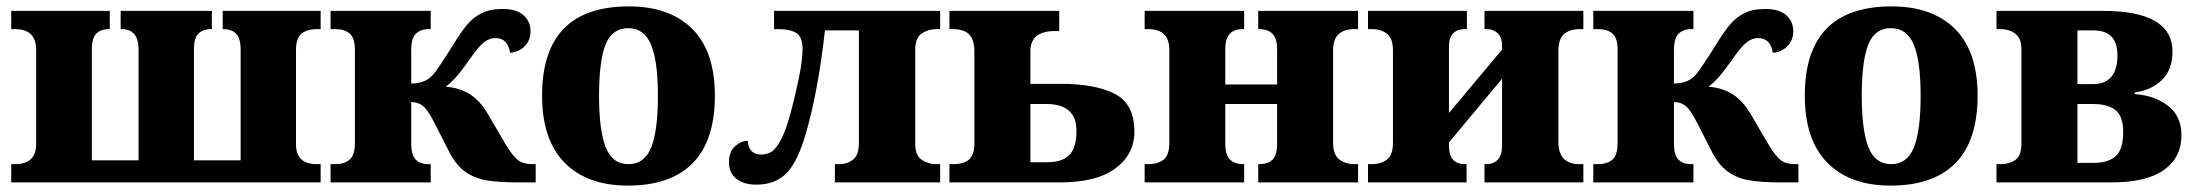

<svg xmlns="http://www.w3.org/2000/svg" viewBox="-20 -570 6875 600"><path d="M15 -57H27Q93 -57 93 -120V-414Q93 -479 27 -479H15V-536H323V-479H320Q295 -479 281 -465Q267 -451 267 -414V-69H413V-416Q413 -479 360 -479H357V-536H642V-479H638Q614 -479 600 -465Q586 -451 586 -414V-69H732V-414Q732 -451 717.5 -465Q703 -479 679 -479H676V-536H982V-479H970Q940 -479 922.5 -465Q905 -451 905 -414V-119Q905 -57 970 -57H982V0H15Z M1013 -57H1027Q1056 -57 1072.5 -71Q1089 -85 1089 -123V-415Q1089 -451 1073 -465Q1057 -479 1029 -479H1013V-536H1326V-479H1319Q1294 -479 1279.5 -464.5Q1265 -450 1265 -413V-309Q1306 -309 1329 -332Q1340 -343 1358 -370.5Q1376 -398 1383 -409L1395 -428Q1420 -469 1439 -492Q1458 -515 1484.5 -528.5Q1511 -542 1550 -542Q1595 -542 1616.5 -522Q1638 -502 1638 -473Q1638 -444 1619.5 -425.5Q1601 -407 1574 -405Q1567 -451 1528 -451Q1509 -451 1492 -437.5Q1475 -424 1450 -388Q1404 -321 1373 -299Q1414 -296 1446 -277Q1478 -258 1504 -215L1559 -121Q1583 -81 1599.5 -69Q1616 -57 1645 -57H1654V0H1601Q1538 0 1500 -6.5Q1462 -13 1433 -34Q1404 -55 1383 -97L1335 -191Q1316 -228 1301 -239.5Q1286 -251 1265 -251V-122Q1265 -86 1279 -71.5Q1293 -57 1319 -57H1326V0H1013Z M1674 -271Q1674 -550 1945 -550Q2073 -550 2143.5 -479.5Q2214 -409 2214 -271Q2214 -131 2145 -60.5Q2076 10 1942 10Q1815 10 1744.5 -61.5Q1674 -133 1674 -271ZM2036 -271Q2036 -379 2014.5 -430.5Q1993 -482 1943 -482Q1893 -482 1872.5 -431Q1852 -380 1852 -271Q1852 -162 1873 -109.5Q1894 -57 1944 -57Q1994 -57 2015 -109.5Q2036 -162 2036 -271Z M2258 -63Q2258 -96 2277 -113Q2296 -130 2317 -130Q2317 -110 2328 -98.5Q2339 -87 2357 -87Q2375 -87 2389 -94.5Q2403 -102 2419 -130.5Q2435 -159 2451 -218Q2465 -270 2476.5 -326.5Q2488 -383 2488 -417Q2488 -454 2469 -466.5Q2450 -479 2412 -479H2399V-536H2918V-479H2906Q2881 -479 2860.5 -465.5Q2840 -452 2840 -414V-122Q2840 -84 2860.5 -70.5Q2881 -57 2906 -57H2918V0H2589V-57H2605Q2627 -57 2645.5 -71Q2664 -85 2664 -122V-475H2558Q2537 -287 2499 -155Q2473 -64 2437.5 -28.5Q2402 7 2344 7Q2304 7 2281 -11.5Q2258 -30 2258 -63Z M2947 -57H2957Q2994 -57 3009.5 -72.5Q3025 -88 3025 -120V-409Q3025 -445 3009 -462Q2993 -479 2957 -479H2947V-536H3290V-473H3277Q3200 -473 3200 -410V-308H3296Q3403 -308 3464 -276.5Q3525 -245 3525 -159Q3525 -88 3466 -44Q3407 0 3293 0H2947ZM3253 -63Q3300 -63 3322 -86Q3344 -109 3344 -161Q3344 -245 3250 -245H3200V-63Z M3557 -57H3568Q3598 -57 3616 -71Q3634 -85 3634 -122V-415Q3634 -479 3568 -479H3557V-536H3868V-479H3864Q3838 -479 3823.5 -465Q3809 -451 3809 -414V-306H3971V-415Q3971 -451 3956 -465Q3941 -479 3915 -479H3912V-536H4224V-479H4213Q4146 -479 4146 -414V-122Q4146 -87 4165 -72Q4184 -57 4213 -57H4224V0H3912V-57H3915Q3942 -57 3956.5 -71Q3971 -85 3971 -122V-245H3809V-122Q3809 -85 3824 -71Q3839 -57 3865 -57H3868V0H3557Z M4255 -57H4266Q4296 -57 4314.5 -71.5Q4333 -86 4333 -124V-412Q4333 -450 4314.5 -464.5Q4296 -479 4266 -479H4255V-536H4564V-479H4559Q4508 -479 4508 -425V-217L4674 -415V-426Q4674 -454 4660 -466.5Q4646 -479 4625 -479H4619V-536H4928V-479H4916Q4886 -479 4868 -464Q4850 -449 4850 -411V-127Q4850 -57 4916 -57H4928V0H4619V-57H4626Q4647 -57 4660.5 -71Q4674 -85 4674 -116V-324L4508 -125V-114Q4508 -57 4558 -57H4563V0H4255Z M4959 -57H4973Q5002 -57 5018.5 -71Q5035 -85 5035 -123V-415Q5035 -451 5019 -465Q5003 -479 4975 -479H4959V-536H5272V-479H5265Q5240 -479 5225.5 -464.5Q5211 -450 5211 -413V-309Q5252 -309 5275 -332Q5286 -343 5304 -370.5Q5322 -398 5329 -409L5341 -428Q5366 -469 5385 -492Q5404 -515 5430.5 -528.5Q5457 -542 5496 -542Q5541 -542 5562.5 -522Q5584 -502 5584 -473Q5584 -444 5565.5 -425.5Q5547 -407 5520 -405Q5513 -451 5474 -451Q5455 -451 5438 -437.5Q5421 -424 5396 -388Q5350 -321 5319 -299Q5360 -296 5392 -277Q5424 -258 5450 -215L5505 -121Q5529 -81 5545.5 -69Q5562 -57 5591 -57H5600V0H5547Q5484 0 5446 -6.5Q5408 -13 5379 -34Q5350 -55 5329 -97L5281 -191Q5262 -228 5247 -239.5Q5232 -251 5211 -251V-122Q5211 -86 5225 -71.5Q5239 -57 5265 -57H5272V0H4959Z M5620 -271Q5620 -550 5891 -550Q6019 -550 6089.5 -479.5Q6160 -409 6160 -271Q6160 -131 6091 -60.5Q6022 10 5888 10Q5761 10 5690.5 -61.5Q5620 -133 5620 -271ZM5982 -271Q5982 -379 5960.5 -430.5Q5939 -482 5889 -482Q5839 -482 5818.5 -431Q5798 -380 5798 -271Q5798 -162 5819 -109.5Q5840 -57 5890 -57Q5940 -57 5961 -109.5Q5982 -162 5982 -271Z M6219 -57H6230Q6260 -57 6278.5 -70.5Q6297 -84 6297 -122V-415Q6297 -450 6278 -464.5Q6259 -479 6230 -479H6219V-536H6549Q6661 -536 6715 -504Q6769 -472 6769 -409Q6769 -352 6736 -320Q6703 -288 6651 -281V-276Q6712 -272 6754.5 -240Q6797 -208 6797 -147Q6797 -78 6742.5 -39Q6688 0 6578 0H6219ZM6519 -307Q6597 -307 6597 -397Q6597 -436 6578.5 -455.5Q6560 -475 6521 -475H6472V-307ZM6523 -61Q6569 -61 6592 -82.5Q6615 -104 6615 -157Q6615 -207 6591 -226Q6567 -245 6520 -245H6472V-61Z"/></svg>

Font: Noto Serif ExtraBold
Style: Regular
Weight: 800
Designer: Monotype Design Team
Foundry: Monotype Imaging Inc.
Version: Version 1.001